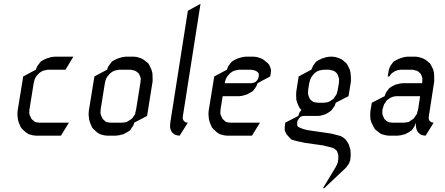

<svg xmlns="http://www.w3.org/2000/svg" viewBox="-20 -708 2321 1002"><path d="M70.8 -110.8 71.8 -128.9 101.1 -309.1 167 -344.2 172.9 -359.9 179.2 -369.1 189 -381.8 192.9 -387.2 206.1 -395 223.1 -402.8 248 -410.2 263.2 -412.1H362.8L321.8 -344.2H229L212.9 -340.8L205.1 -338.9L196.8 -335L184.1 -326.2L180.2 -321.8L168.9 -309.1L164.1 -300.8L160.2 -292L155.8 -273.9L133.8 -137.2L132.8 -120.1L133.8 -110.8L137.2 -103L143.1 -89.8L146 -85.9L155.8 -77.1L162.1 -71.8L169.9 -69.8L185.1 -67.9H339.8L297.9 0H167L150.9 -2L129.9 -7.8L115.2 -17.1L96.2 -34.2L88.9 -43L78.1 -67.9L73.2 -85.9Z M442.4 -110.8 443.4 -128.9 472.7 -309.1 538.6 -344.2 544.4 -359.9 550.8 -369.1 560.5 -381.8 564.5 -387.2 577.6 -395 594.7 -402.8 619.6 -410.2 634.8 -412.1H681.6L695.8 -410.2L718.8 -402.8L731.4 -395L753.4 -377.9L758.8 -369.1L770.5 -344.2L775.4 -326.2L776.4 -300.8V-283.2L747.6 -103L680.7 -67.9L674.8 -50.8L668.5 -43L659.7 -28.8L654.8 -24.9L641.6 -17.1L624.5 -7.8L600.6 -2L584.5 0H538.6L522.5 -2L501.5 -7.8L486.8 -17.1L467.8 -34.2L460.4 -43L449.7 -67.9L444.8 -85.9ZM504.4 -120.1 505.4 -110.8 508.8 -103 514.6 -89.8 517.6 -85.9 527.3 -77.1 533.7 -71.8 541.5 -69.8 556.6 -67.9H618.7L634.8 -69.8L641.6 -71.8L650.4 -77.1L664.6 -85.9L669.4 -89.8L678.7 -103L684.6 -110.8L686.5 -120.1L690.4 -137.2L712.4 -273.9L714.4 -292V-300.8L711.4 -309.1L705.6 -321.8L702.6 -326.2L691.4 -335L684.6 -338.9L677.7 -340.8L662.6 -344.2H600.6L584.5 -340.8L576.7 -338.9L568.4 -335L555.7 -326.2L551.8 -321.8L540.5 -309.1L535.6 -300.8L531.7 -292L527.3 -273.9L505.4 -137.2Z M867.7 -43V-50.8L868.7 -67.9L960.4 -651.9L1026.4 -688L934.6 -103L933.6 -94.2V-89.8L936.5 -81.1L941.4 -75.2L948.2 -69.8L952.6 -68.8L960.4 -67.9L917.5 0L902.3 -2L896.5 -3.9L888.7 -7.8L878.4 -17.1L875.5 -21L869.6 -34.2Z M1067.9 -110.8 1068.8 -128.9 1098.1 -309.1 1164.1 -344.2 1169.9 -359.9 1176.3 -369.1 1186 -381.8 1190.9 -387.2 1203.1 -395 1220.2 -402.8 1245.1 -410.2 1260.3 -412.1H1307.1L1321.3 -410.2L1344.2 -402.8L1356.9 -395L1377.9 -377.9L1385.3 -369.1L1392.1 -352.1L1394 -344.2V-335L1393.1 -326.2L1390.1 -309.1L1324.2 -273.9L1317.9 -257.8L1312 -249L1302.2 -235.8L1296.9 -231L1285.2 -224.1L1268.1 -214.8L1244.1 -208L1229 -206.1H1142.1L1130.9 -137.2L1129.9 -120.1L1130.9 -110.8L1134.3 -103L1140.1 -89.8L1143.1 -85.9L1152.8 -77.1L1159.2 -71.8L1167 -69.8L1182.1 -67.9H1336.9L1294.9 0H1164.1L1147.9 -2L1127 -7.8L1112.3 -17.1L1093.3 -34.2L1085.9 -43L1075.2 -67.9L1070.3 -85.9ZM1152.8 -273.9H1292L1302.2 -275.9L1306.2 -276.9L1314 -280.8L1321.3 -288.1L1326.2 -295.9L1328.1 -300.8L1330.1 -309.1L1331.1 -316.9L1330.1 -323.2L1329.1 -326.2L1325.2 -331.1L1318.8 -335.9L1311 -339.8L1304.2 -341.8L1289.1 -344.2H1226.1L1210 -340.8L1202.1 -338.9L1193.8 -335L1181.2 -326.2L1177.2 -321.8L1166 -309.1L1161.1 -300.8L1157.2 -292ZM1334 -405.8Z M1465.8 -34.2V-43L1466.8 -50.8L1468.8 -67.9L1536.6 -103L1542.5 -120.1L1548.8 -128.9L1552.7 -134.8L1549.8 -137.2L1542.5 -146L1530.8 -171.9L1526.4 -188L1525.4 -214.8L1526.4 -231L1538.6 -309.1L1604.5 -344.2L1611.8 -359.9L1616.7 -369.1L1626.5 -381.8L1631.8 -387.2L1643.6 -395L1660.6 -402.8L1684.6 -410.2L1700.7 -412.1H1716.8L1731.4 -410.2L1753.4 -402.8L1767.6 -395L1787.6 -377.9L1793.5 -369.1L1805.7 -344.2L1809.6 -326.2L1811.5 -300.8V-283.2L1798.8 -206.1L1732.4 -171.9L1725.6 -153.8L1719.7 -146L1710.4 -132.8L1705.6 -128.9L1693.4 -120.1L1675.8 -110.8L1651.4 -104L1635.7 -103H1566.4L1558.6 -102.1L1554.7 -101.1L1546.4 -97.2L1540.5 -89.8L1534.7 -81.1L1532.7 -77.1L1530.8 -67.9V-60.1V-56.2L1531.7 -50.8L1535.6 -46.9L1541.5 -43L1563.5 -34.2L1585.4 -28.8L1706.5 -11.2L1728.5 -5.9L1757.8 2L1771.5 9.8L1782.7 19L1791.5 30.8L1800.8 46.9L1808.6 73.2L1810.5 99.1L1808.6 120.1L1807.6 128.9L1800.8 146L1795.4 153.8L1785.6 167L1672.4 273.9H1665.5L1732.4 163.1L1740.7 146L1743.7 134.8L1745.6 120.1V110.8V103L1743.7 94.2L1738.8 81.1L1735.8 77.1L1724.6 67.9L1717.8 64L1687.5 56.2L1665.5 50.8L1574.7 38.1L1530.8 28.8L1515.6 24.9L1500.5 20L1488.8 7.8L1474.6 -7.8L1466.8 -24.9ZM1587.4 -223.1 1588.4 -214.8 1590.8 -206.1 1596.7 -192.9 1599.6 -188 1609.4 -180.2 1616.7 -175.8 1624.5 -173.8 1639.6 -171.9H1670.4L1685.5 -173.8L1693.4 -175.8L1702.6 -180.2L1714.4 -188L1720.7 -192.9L1729.5 -206.1L1735.8 -214.8L1738.8 -223.1L1742.7 -240.2L1748.5 -273.9L1749.5 -292L1748.5 -300.8L1745.6 -309.1L1740.7 -321.8L1736.8 -326.2L1727.5 -335L1719.7 -338.9L1712.4 -340.8L1698.7 -344.2H1666.5L1650.4 -340.8L1642.6 -338.9L1633.8 -335L1621.6 -326.2L1617.7 -321.8L1607.4 -309.1L1602.5 -300.8L1598.6 -292L1593.8 -273.9L1588.4 -240.2Z M1912.1 -110.8 1913.1 -128.9 1920.4 -171.9 1987.3 -206.1 1993.2 -223.1 1999 -231 2008.3 -244.1 2013.2 -249 2026.4 -257.8 2043.5 -266.1 2067.4 -272 2083 -273.9H2183.1L2184.1 -292V-300.8L2181.2 -309.1L2176.3 -321.8L2172.4 -326.2L2162.1 -335L2155.3 -338.9L2147 -340.8L2133.3 -344.2H2070.3L2055.2 -341.8L2047.4 -338.9L2038.1 -335L2025.4 -326.2L2021 -321.8L2011.2 -309.1H2003.4L2009.3 -344.2L2015.1 -359.9L2021 -369.1L2030.3 -381.8L2035.2 -387.2L2048.3 -395L2065.4 -402.8L2089.4 -410.2L2105 -412.1H2151.4L2166 -410.2L2188 -402.8L2202.1 -395L2223.1 -377.9L2229 -369.1L2241.2 -344.2L2245.1 -326.2L2246.1 -300.8V-283.2L2218.3 -103L2217.3 -94.2V-89.8L2219.2 -81.1L2224.1 -75.2L2231.4 -69.8L2235.4 -68.8L2243.2 -67.9L2201.2 0L2186 -2L2179.2 -3.9L2172.4 -7.8L2162.1 -17.1L2159.2 -21L2153.3 -34.2L2151.4 -43L2150.4 -50.8L2151.4 -67.9L2144 -50.8L2139.2 -43L2129.4 -28.8L2124 -24.9L2112.3 -17.1L2094.2 -7.8L2071.3 -2L2054.2 0H2008.3L1993.2 -2L1971.2 -7.8L1957 -17.1L1936 -34.2L1931.2 -43L1918.5 -67.9L1913.1 -85.9ZM1975.1 -120.1 1976.1 -110.8 1979 -103 1984.4 -89.8 1987.3 -85.9 1997.1 -77.1 2005.4 -71.8 2012.2 -69.8 2026.4 -67.9H2089.4L2104 -69.8L2113.3 -71.8L2121.1 -77.1L2134.3 -85.9L2139.2 -89.8L2148.4 -103L2154.3 -110.8L2157.2 -120.1L2162.1 -137.2L2172.4 -206.1H2048.3L2034.2 -204.1L2025.4 -201.2L2016.1 -196.8L2003.4 -188L1999 -185.1L1990.2 -171.9L1984.4 -163.1L1981.4 -153.8L1976.1 -137.2Z"/></svg>

Font: Petahja
Style: Italic
Weight: 400
Designer: T. Christopher White
Version: Version 1.1